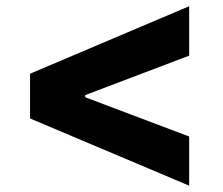

<svg xmlns="http://www.w3.org/2000/svg" viewBox="-20 -602 719 618"><path d="M76.7 -220.7V-364.7L588.9 -582V-422.9L249 -293.9L254.4 -302.2V-283.2L249 -291L588.9 -162.6V-4.4Z"/></svg>

Font: Inter 20pt ExtraBold
Style: Regular
Weight: 800
Version: Version 4.001;git-66647c0bb